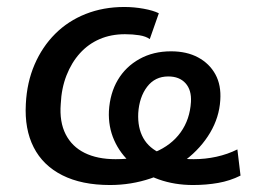

<svg xmlns="http://www.w3.org/2000/svg" viewBox="-20 -521 739 550"><path d="M295 9Q214 9 158.5 -19Q103 -47 76.5 -99Q50 -151 54 -223Q57 -285 79 -336Q101 -387 138 -424Q175 -461 225.5 -481Q276 -501 336 -501Q364 -501 391.5 -496Q419 -491 435 -483L409 -409Q398 -417 379 -420Q360 -423 338 -423Q298 -423 265.5 -409Q233 -395 209 -368.5Q185 -342 170.5 -305Q156 -268 154 -223Q150 -172 168 -136.5Q186 -101 222.5 -83Q259 -65 311 -65Q376 -65 423.5 -85Q471 -105 497.5 -142Q524 -179 527 -229Q529 -263 511.5 -282.5Q494 -302 462 -302Q424 -302 401.5 -272.5Q379 -243 376 -197Q374 -155 390.5 -125.5Q407 -96 443 -80.5Q479 -65 535 -65Q568 -65 600 -72Q632 -79 660 -93L669 -18Q639 -3 605 3Q571 9 533 9Q480 9 435 -7Q390 -23 357 -52Q324 -81 307 -119.5Q290 -158 292 -203Q295 -254 317.5 -292Q340 -330 379.5 -352Q419 -374 470 -374Q515 -374 547.5 -356.5Q580 -339 597 -308Q614 -277 611 -234Q608 -185 582 -141Q556 -97 512 -63Q468 -29 412 -10Q356 9 295 9Z"/></svg>

Font: Nunito Sans 10pt SemiBold
Style: Italic
Weight: 600
Italic angle: -9°
Designer: Vernon Adams
Foundry: Vernon Adams
Version: Version 3.101;gftools[0.9.27]